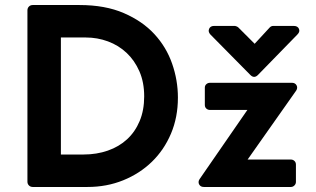

<svg xmlns="http://www.w3.org/2000/svg" viewBox="-20 -743 1257 763"><path d="M89 -702Q89 -711 95 -717Q101 -723 110 -723H296Q398 -723 472 -691Q546 -659 593.5 -607.5Q641 -556 664 -490Q687 -424 687 -355Q687 -277 659.5 -212Q632 -147 583.5 -100Q535 -53 469.5 -26.5Q404 0 328 0H110Q101 0 95 -6Q89 -12 89 -21ZM312 -129Q364 -129 408.5 -144.5Q453 -160 485 -189.5Q517 -219 535 -262Q553 -305 553 -360Q553 -416 534 -459.5Q515 -503 483 -533Q451 -563 409 -578.5Q367 -594 321 -594H222V-129ZM964 -109H1136Q1144 -109 1150 -103.5Q1156 -98 1156 -89V-20Q1156 -12 1150 -6Q1144 0 1136 0H790Q777 0 771.5 -10Q766 -20 773 -31L963 -306H815Q806 -306 800 -311.5Q794 -317 794 -326V-395Q794 -403 800 -408.5Q806 -414 815 -414H1140Q1153 -414 1158.5 -404Q1164 -394 1157 -383ZM1147 -640Q1163 -640 1168 -628.5Q1173 -617 1162 -606L1005 -445Q990 -430 975 -445L816 -606Q806 -617 811 -628.5Q816 -640 831 -640H914Q916 -640 920.5 -638Q925 -636 927 -634L992 -569L1052 -634Q1058 -640 1066 -640Z"/></svg>

Font: Stadtwerke
Style: Bold
Weight: 700
Designer: Santiago Orozco
Foundry: Typemade
Version: Version 1.003